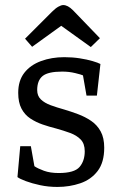

<svg xmlns="http://www.w3.org/2000/svg" viewBox="-20 -730 479 759"><path d="M207 9Q171 9 138.5 2Q106 -5 82 -14Q58 -23 49 -30L60 -152H102L116 -73Q129 -64 153.5 -55Q178 -46 212 -46Q274 -46 294.5 -70Q315 -94 315 -132Q315 -162 299 -178.5Q283 -195 257 -204.5Q231 -214 202 -222Q174 -229 148 -238Q122 -247 100 -261.5Q78 -276 65 -300.5Q52 -325 52 -363Q52 -411 76 -442Q100 -473 142 -488.5Q184 -504 234 -504Q266 -504 295 -499.5Q324 -495 346 -488.5Q368 -482 377 -477L363 -352H322L308 -432Q302 -435 277.5 -441Q253 -447 226 -447Q170 -447 148.5 -429.5Q127 -412 127 -374Q127 -351 141.5 -337Q156 -323 180.5 -314Q205 -305 234 -297Q261 -289 289 -278.5Q317 -268 340.5 -252Q364 -236 378 -210.5Q392 -185 392 -146Q392 -88 366 -54Q340 -20 297.5 -5.5Q255 9 207 9ZM339 -544 222 -628 107 -545 79 -577 185 -683Q199 -697 210.5 -703.5Q222 -710 230 -710Q239 -710 248.5 -705Q258 -700 269 -689L375 -579Z"/></svg>

Font: Faustina
Style: Regular
Weight: 400
Designer: Alfonso Garcia
Foundry: http://www.omnibus-type.com
Version: Version 1.200